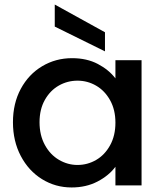

<svg xmlns="http://www.w3.org/2000/svg" viewBox="-20 -816 718 845"><path d="M297 -560Q362 -560 410.5 -534.5Q459 -509 488 -471V-551H603V0H488V-82Q459 -43 409 -17Q359 9 295 9Q224 9 165 -27.5Q106 -64 71.5 -129.5Q37 -195 37 -278Q37 -361 71.5 -425Q106 -489 165.5 -524.5Q225 -560 297 -560ZM321 -461Q277 -461 239 -439.5Q201 -418 177.5 -376.5Q154 -335 154 -278Q154 -221 177.5 -178Q201 -135 239.5 -112.5Q278 -90 321 -90Q365 -90 403 -112Q441 -134 464.5 -176.5Q488 -219 488 -276Q488 -333 464.5 -375Q441 -417 403 -439Q365 -461 321 -461ZM442 -674V-590L221 -699V-796Z"/></svg>

Font: Poppins-tnum Medium
Style: Regular
Weight: 500
Designer: Ninad Kale (Devanagari), Jonny Pinhorn (Latin)
Foundry: Indian Type Foundry
Version: Version 4.004